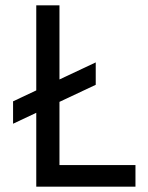

<svg xmlns="http://www.w3.org/2000/svg" viewBox="-20 -700 556 720"><path d="M488 -81V0H116V-277L29 -236V-320L116 -361V-680H203V-402L339 -466V-382L203 -318V-81Z"/></svg>

Font: Inria Sans
Style: Regular
Weight: 400
Designer: Black Foundry Team
Foundry: Black Foundry
Version: Version 1.2; ttfautohint (v1.8.3)